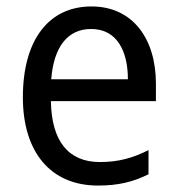

<svg xmlns="http://www.w3.org/2000/svg" viewBox="-20 -566 550 596"><path d="M264 -546C132 -546 51 -443 51 -264C51 -94 137 10 284 10C347 10 392 -1 441 -25V-100C391 -75 347 -63 290 -63C193 -63 140 -127 138 -252H464V-306C464 -447 391 -546 264 -546ZM263 -476C342 -476 377 -409 377 -320H139C147 -421 190 -476 263 -476Z"/></svg>

Font: Noto Sans Lao UI SemCond
Style: Regular
Weight: 400
Width: 4
Designer: Monotype Design Team
Foundry: Monotype Imaging Inc.
Version: Version 2.000